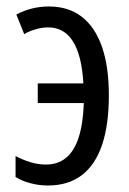

<svg xmlns="http://www.w3.org/2000/svg" viewBox="-20 -566 400 596"><path d="M128.9 9.8Q101.1 9.8 74.2 2.7Q47.4 -4.4 28.3 -16.6V-81.5Q51.8 -69.3 75.2 -62.3Q98.6 -55.2 122.6 -55.2Q159.2 -55.2 184.6 -75.7Q210 -96.2 223.9 -138.4Q237.8 -180.7 240.2 -246.1H97.2V-307.1H238.8Q233.9 -394 206.5 -437.5Q179.2 -481 129.4 -481Q110.4 -481 89.1 -474.6Q67.9 -468.3 55.2 -460L30.8 -521Q55.2 -533.7 80.1 -539.8Q105 -545.9 131.8 -545.9Q192.4 -545.9 233.6 -514.2Q274.9 -482.4 296.4 -421.1Q317.9 -359.9 317.9 -270Q317.9 -178.7 296.9 -116.5Q275.9 -54.2 233.9 -22.2Q191.9 9.8 128.9 9.8Z"/></svg>

Font: Open Sans Condensed
Style: Regular
Weight: 400
Width: 3
Designer: Monotype Design Team
Foundry: Monotype Imaging Inc.
Version: Version 3.000